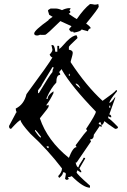

<svg xmlns="http://www.w3.org/2000/svg" viewBox="-20 -874 611 924"><path d="M468.8 -272.5Q463.9 -281.2 463.9 -286.1Q455.1 -285.2 455.1 -277.3Q463.9 -272.5 468.8 -272.5ZM213.9 -161.1V-169.9H204.1Q206.1 -161.1 213.9 -161.1ZM176.8 -211.9V-216.8Q153.3 -249 148.4 -249V-244.1Q169.9 -211.9 176.8 -211.9ZM510.7 -355.5V-365.2H505.9V-355.5ZM367.2 -448.2Q357.4 -471.7 343.8 -471.7Q343.8 -465.8 367.2 -448.2ZM315.4 -508.8V-518.6H311.5V-508.8ZM311.5 -114.3Q331.1 -166 348.6 -166L343.8 -174.8Q394.5 -244.1 399.4 -244.1L394.5 -253.9Q441.4 -324.2 441.4 -336.9Q322.3 -460 278.3 -537.1V-541Q275.4 -541 264.6 -527.3L269.5 -518.6V-513.7Q251 -513.7 251 -476.6Q225.6 -451.2 204.1 -402.3V-397.5H209Q209 -416 237.3 -434.6V-425.8Q219.7 -389.6 204.1 -370.1V-365.2L213.9 -370.1V-360.4Q213.9 -356.4 171.9 -304.7Q208 -197.3 311.5 -114.3ZM167 -425.8Q217.8 -510.7 232.4 -527.3Q232.4 -538.1 237.3 -545.9V-550.8H232.4L181.6 -466.8Q181.6 -462.9 163.1 -439.5V-425.8ZM468.8 -272.5V-262.7L460 -267.6L431.6 -225.6Q431.6 -203.1 413.1 -203.1L418 -193.4L348.6 -91.8H343.8Q349.6 -68.4 357.4 -68.4Q357.4 -76.2 380.9 -110.4V-114.3H389.6V-110.4L362.3 -63.5L371.1 -49.8V-44.9H367.2L352.5 -54.7L348.6 -44.9Q348.6 -37.1 413.1 19.5V29.3Q380.9 29.3 325.2 -26.4Q317.4 -21.5 306.6 -21.5L311.5 -12.7L301.8 -7.8L293 -12.7L296.9 -36.1Q296.9 -44.9 283.2 -44.9Q283.2 -31.2 264.6 -17.6L259.8 -26.4Q278.3 -45.9 278.3 -63.5Q208 -155.3 126 -230.5Q79.1 -282.2 79.1 -295.9Q71.3 -295.9 33.2 -253.9Q23.4 -253.9 23.4 -267.6L55.7 -328.1Q55.7 -333 60.5 -333Q55.7 -341.8 55.7 -351.6Q95.7 -371.1 107.4 -420.9Q217.8 -570.3 232.4 -597.7Q225.6 -597.7 218.8 -611.3Q232.4 -626 232.4 -634.8L227.5 -657.2H232.4Q243.2 -657.2 246.1 -625H255.9V-653.3H264.6V-638.7Q269.5 -638.7 301.8 -675.8Q330.1 -704.1 348.6 -704.1L352.5 -694.3V-690.4Q311.5 -652.3 311.5 -648.4V-634.8Q330.1 -631.8 330.1 -620.1Q330.1 -611.3 320.3 -579.1V-574.2Q395.5 -460 473.6 -388.7Q533.2 -430.7 538.1 -439.5H543V-434.6Q508.8 -393.6 505.9 -378.9Q514.6 -378.9 534.2 -407.2V-402.3L505.9 -323.2Q515.6 -322.3 515.6 -309.6H510.7L501 -314.5V-304.7Q507.8 -304.7 547.9 -262.7Q547.9 -253.9 534.2 -253.9Q497.1 -278.3 482.4 -291Q475.6 -272.5 468.8 -272.5ZM159.2 -703.1Q144.5 -703.1 144.5 -712.9Q144.5 -727.5 212.9 -776.4Q212.9 -780.3 233.4 -793L216.8 -802.7L210.9 -822.3Q210.9 -827.1 223.6 -833H248Q260.7 -833 278.3 -825.2Q298.8 -835 314.5 -835Q314.5 -834 320.3 -834L313.5 -822.3Q318.4 -822.3 318.4 -815.4Q318.4 -811.5 310.5 -807.6Q347.7 -782.2 349.6 -782.2Q383.8 -832 413.1 -854.5Q423.8 -854.5 430.7 -852.5L436.5 -851.6Q443.4 -851.6 453.1 -854.5L455.1 -842.8Q455.1 -834 394.5 -760.7Q415 -746.1 417 -738.3Q405.3 -735.4 403.3 -723.6Q373 -731.4 373 -732.4Q369.1 -722.7 335 -716.8Q333 -719.7 333 -721.7H321.3Q313.5 -728.5 312.5 -734.4Q324.2 -747.1 324.2 -748L270.5 -772.5Q204.1 -707 197.3 -706.5Q190.4 -706.1 186.5 -706.1Q172.9 -706.1 172.9 -707Q168.9 -704.1 159.2 -703.1Z"/></svg>

Font: Blackcraft
Style: Regular
Weight: 400
Designer: GGBotNet
Foundry: GGBotNet
Version: 1.00